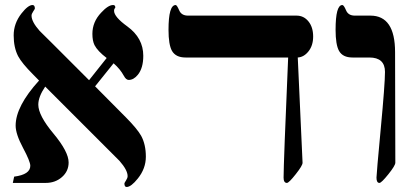

<svg xmlns="http://www.w3.org/2000/svg" viewBox="-20 -725 1647 761"><path d="M558.1 -104Q558.1 -57.1 526.4 -17.6Q499.5 16.1 481.9 16.1Q473.1 16.1 473.1 2Q473.1 0 479.5 -9.8Q485.8 -19.5 485.8 -26.9Q485.8 -50.8 453.6 -87.4Q452.6 -88.4 403.8 -137.2L159.2 -381.8Q131.8 -341.3 131.8 -310.1Q131.8 -267.6 191.9 -195.6Q252 -123.5 252 -81.1Q252 -46.4 225.6 -23.2Q199.2 0 161.1 0H30.8L36.1 -24.9Q100.1 -33.2 100.1 -67.9Q100.1 -85 71 -139.4Q42 -193.8 42 -227.1Q42 -303.7 134.8 -405.8L110.8 -430.2Q66.9 -474.1 51.8 -502.4Q34.2 -536.6 34.2 -585Q34.2 -631.8 64.9 -671.4Q91.3 -705.1 108.9 -705.1Q118.2 -705.1 118.2 -690.9Q118.2 -689.5 111.6 -679.7Q105 -669.9 105 -663.1Q105 -638.7 137.2 -602.5Q162.1 -577.6 187 -553.2L333 -407.2L402.8 -495.1Q366.7 -522.5 354.5 -546.4Q346.2 -563.5 346.2 -590.8Q346.2 -638.2 380.9 -674.8Q408.7 -705.1 428.2 -705.1Q437 -705.1 437 -695.8Q437 -693.8 434.6 -691.4Q432.1 -689 432.1 -682.1Q432.1 -658.2 484.9 -620.1Q547.9 -574.2 547.9 -503.9Q547.9 -455.1 526.4 -428.7Q509.8 -408.2 490.2 -408.2Q479.5 -408.2 470.7 -424.8Q456.1 -451.7 430.2 -474.1L356.9 -382.8L480 -258.8Q523.9 -214.4 539.6 -186.5Q558.1 -152.3 558.1 -104Z M1221.2 -580.1Q1221.2 -544.9 1202.9 -521.7Q1184.6 -498.5 1160.2 -497.1L1179.2 -80.1Q1179.7 -69.3 1152.3 -34.7Q1125 0 1117.2 0Q1104 0 1104 -21Q1104 -75.7 1122.1 -497.1H715.3Q676.8 -497.1 661.6 -523.4Q647.9 -547.9 647.9 -606.9Q647.9 -705.1 676.3 -705.1Q681.2 -705.1 690.2 -684.1Q699.2 -663.1 725.1 -663.1H1155.3Q1184.1 -663.1 1202.6 -640.1Q1221.2 -617.2 1221.2 -580.1Z M1546.9 -80.1Q1546.9 -68.8 1519.3 -34.4Q1491.7 0 1483.9 0Q1472.2 0 1472.2 -21Q1472.2 -34.2 1489 -213.6Q1505.9 -393.1 1505.9 -439.9Q1505.9 -497.1 1443.8 -497.1H1377Q1338.4 -497.1 1323.7 -523.4Q1310.1 -547.9 1310.1 -606.9Q1310.1 -705.1 1336.9 -705.1Q1342.8 -705.1 1351.6 -684.1Q1360.4 -663.1 1386.2 -663.1H1448.2Q1545.9 -663.1 1545.9 -518.1Z"/></svg>

Font: Ezra SIL SR
Style: Regular
Weight: 400
Designer: Development by SIL's NRSI team. OpenType tables by Ralph Hancock ( hancock@dircon.co.uk ).
Foundry: Development by SIL's NRSI team.
Version: Version 2.51; 2007